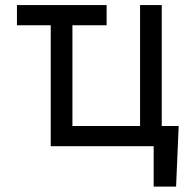

<svg xmlns="http://www.w3.org/2000/svg" viewBox="-20 -565 756 742"><path d="M392 -467.3H259.9V-78.1H521.3V-545.5H605.1V-78.1H670.5L660.5 156.2H573.9V0H176.1V-467.3H45.5V-545.5H392Z"/></svg>

Font: Fast_Sans
Style: Regular
Weight: 400
Designer: Rasmus Andersson
Foundry: rsms
Version: Version 3.018;git-588b23468